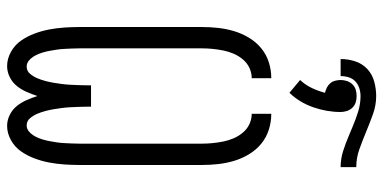

<svg xmlns="http://www.w3.org/2000/svg" viewBox="-289 -781 1078 540"><g transform="rotate(90 250.0 -511.0)"><path d="M334 8Q318 8 303 0.5Q288 -7 278 -19.5Q268 -32 261.5 -47Q255 -62 250 -77Q245 -62 238.5 -47Q232 -32 222 -19.5Q212 -7 197 0.5Q182 8 166 8Q145 8 125.5 -3Q106 -14 94 -31.5Q82 -49 74.5 -69Q67 -89 63 -110Q59 -131 57.5 -152.5Q56 -174 56 -195V-540Q56 -563 58.5 -585.5Q61 -608 67.5 -630Q74 -652 86 -672Q98 -692 115.5 -706.5Q133 -721 155 -728Q177 -735 200 -735V-680Q185 -680 171 -673.5Q157 -667 147 -655Q137 -643 131 -629Q125 -615 122 -600Q119 -585 117.5 -570Q116 -555 116 -540V-195Q116 -185 116.5 -174.5Q117 -164 117.5 -153.5Q118 -143 119.5 -132.5Q121 -122 123 -111.5Q125 -101 128 -91Q131 -81 136 -71.5Q141 -62 149 -54.5Q157 -47 167 -47Q180 -47 188 -57Q196 -67 200.5 -78Q205 -89 208 -100.5Q211 -112 213 -124Q215 -136 216.5 -148Q218 -160 218.5 -172Q219 -184 219.5 -196Q220 -208 220 -221V-228H280V-221Q280 -208 280.5 -196Q281 -184 281.5 -172Q282 -160 283.5 -148Q285 -136 287 -124Q289 -112 292 -100.5Q295 -89 299.5 -78Q304 -67 312 -57Q320 -47 333 -47Q343 -47 351 -54.5Q359 -62 364 -71.5Q369 -81 372 -91Q375 -101 377 -111.5Q379 -122 380.5 -132.5Q382 -143 382.5 -153.5Q383 -164 383.5 -174.5Q384 -185 384 -195V-540Q384 -555 382.5 -570Q381 -585 378 -600Q375 -615 369 -629Q363 -643 353 -655Q343 -667 329 -673.5Q315 -680 300 -680V-735Q323 -735 345 -728Q367 -721 384.5 -706.5Q402 -692 414 -672Q426 -652 432.5 -630Q439 -608 441.5 -585.5Q444 -563 444 -540V-195Q444 -174 442.5 -152.5Q441 -131 437 -110Q433 -89 425.5 -69Q418 -49 406 -31.5Q394 -14 374.5 -3Q355 8 334 8ZM194 -930H146Q146 -951 152.5 -971Q159 -991 174 -1005Q189 -1019 209.5 -1024.5Q230 -1030 250 -1030Q276 -1030 301 -1021Q326 -1012 350 -1002Q374 -992 399 -983Q424 -974 450 -974V-930Q427 -930 405 -937Q383 -944 362 -953L338 -963Q317 -972 295 -979Q273 -986 250 -986Q239 -986 228 -982.5Q217 -979 209 -971.5Q201 -964 197.5 -953Q194 -942 194 -930ZM241 -786 205 -816Q219 -831 227.5 -849Q236 -867 241 -886Q233 -888 226 -891.5Q219 -895 214 -901Q209 -907 207 -915Q205 -923 205 -930Q205 -939 208 -948Q211 -957 217.5 -963.5Q224 -970 232.5 -972.5Q241 -975 250 -975Q259 -975 267.5 -972.5Q276 -970 282.5 -963.5Q289 -957 292 -948Q295 -939 295 -930Q295 -891 281.5 -852.5Q268 -814 241 -786Z"/></g></svg>

Font: Iosevka SS18 Light
Style: Regular
Weight: 300
Monospace: yes
Designer: Belleve Invis
Foundry: Belleve Invis
Version: Version 25.1.1; ttfautohint (v1.8.4)